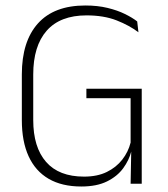

<svg xmlns="http://www.w3.org/2000/svg" viewBox="-20 -669 611 699"><path d="M276 10Q205.5 10 157.2 -18Q109 -46 84.2 -100Q59.5 -154 59.5 -231.5V-398Q59.5 -518.5 118.2 -583.8Q177 -649 290.5 -649Q335.5 -649 371.5 -640.2Q407.5 -631.5 434.5 -618.2Q461.5 -605 479.5 -591L484 -551.5Q451 -576.5 404.5 -594.8Q358 -613 295 -613Q199 -613 150 -557.2Q101 -501.5 101 -397.5V-232Q101 -133 147.8 -79.5Q194.5 -26 286 -26Q334.5 -26 369 -43Q403.5 -60 425.2 -88Q447 -116 455.5 -150V-328L465.5 -311.5H294.5V-346H496V-117.5L458 -118Q450 -86 428.5 -56.5Q407 -27 369.5 -8.5Q332 10 276 10ZM455.5 0 458 -132.5H496V0Z"/></svg>

Font: Anek Malayalam Medium ExtraLight
Style: Regular
Weight: 250
Version: Version 1.003